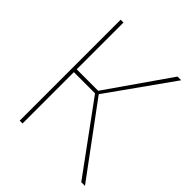

<svg xmlns="http://www.w3.org/2000/svg" viewBox="-197 -832 955 955"><g transform="rotate(45 280.0 -355.0)"><path d="M119 -710V-381H270L499 -710H525L284 -371L558 0H532L268 -361H119V0H99V-710Z"/></g></svg>

Font: Raleway
Style: Thin
Weight: 100
Designer: Matt McInerney, Pablo Impallari, Rodrigo Fuenzalida
Foundry: Matt McInerney, Pablo Impallari, Rodrigo Fuenzalida
Version: Version 3.000